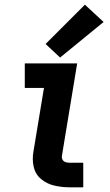

<svg xmlns="http://www.w3.org/2000/svg" viewBox="-20 -801 472 821"><path d="M278 0H336V-105H278Q268 -105 259.5 -108Q251 -111 247 -119Q243 -127 245 -136L310 -530H86V-425H168L123 -153Q117 -120 124 -88Q131 -56 155.5 -35.5Q180 -15 212 -7.5Q244 0 278 0ZM237 -555 423 -707 343 -781 175 -613Z"/></svg>

Font: Iosevka Sparkle Oblique
Style: Bold
Weight: 700
Italic angle: -9°
Designer: Belleve Invis
Foundry: Belleve Invis
Version: Version 4.5.0; ttfautohint (v1.8.3)